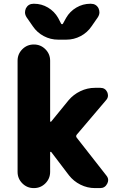

<svg xmlns="http://www.w3.org/2000/svg" viewBox="-20 -1008 654 1008"><path d="M300.8 -883.8Q302.7 -880.9 305.7 -880.9Q308.6 -880.9 310.5 -883.8L327.1 -914.1Q346.7 -948.2 380.9 -968.3Q415 -988.3 454.1 -988.3H457Q484.4 -988.3 497.1 -964.8Q502 -953.1 502 -943.4Q502 -930.7 494.1 -918L460.9 -870.1Q438.5 -836.9 403.3 -818.4Q368.2 -799.8 328.1 -799.8H285.2Q245.1 -799.8 210 -818.4Q174.8 -836.9 152.3 -870.1L119.1 -918Q111.3 -930.7 111.3 -943.4Q111.3 -953.1 116.2 -964.8Q128.9 -988.3 156.2 -988.3H159.2Q198.2 -988.3 231.9 -968.3Q265.6 -948.2 285.2 -914.1ZM243.2 -372.1Q243.2 -369.1 245.6 -368.7Q248 -368.2 249 -370.1L339.8 -481.4Q365.2 -511.7 401.9 -529.3Q438.5 -546.9 478.5 -546.9H506.8Q532.2 -546.9 543 -524.4Q546.9 -514.6 546.9 -506.8Q546.9 -493.2 537.1 -482.4L382.8 -300.8Q377 -293 382.8 -285.2L538.1 -86.9Q547.9 -75.2 547.9 -62.5Q547.9 -53.7 543 -43.9Q531.2 -20.5 505.9 -20.5H478.5Q438.5 -20.5 402.3 -38.6Q366.2 -56.6 341.8 -87.9L249 -210Q248 -211.9 245.6 -210.9Q243.2 -210 243.2 -208V-105.5Q243.2 -70.3 218.3 -45.4Q193.4 -20.5 158.2 -20.5H157.2Q122.1 -20.5 97.2 -45.4Q72.3 -70.3 72.3 -105.5V-689.5Q72.3 -724.6 97.2 -749.5Q122.1 -774.4 157.2 -774.4H158.2Q193.4 -774.4 218.3 -749.5Q243.2 -724.6 243.2 -689.5Z"/></svg>

Font: Gen Jyuu GothicX Heavy
Style: Bold
Weight: 900
Designer: [Source Han Sans]
Ryoko NISHIZUKA  (kana & ideographs); Paul D. Hunt (Latin, Greek & Cyrillic); Wenlong ZHANG  (bopomofo
Version: Version 1.002.20150607